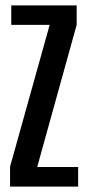

<svg xmlns="http://www.w3.org/2000/svg" viewBox="-20 -695 336 715"><path d="M17.5 0V-74.5L165 -602.5H22V-675H265.5V-602.5L118.5 -73H271V0Z"/></svg>

Font: Anybody Condensed Medium
Style: Regular
Weight: 500
Width: 3
Designer: Tyler Finck
Foundry: Etcetera Type Company
Version: Version 1.010; ttfautohint (v1.8.3) -l 8 -r 50 -G 200 -x 14 